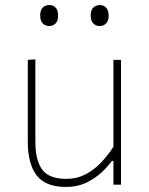

<svg xmlns="http://www.w3.org/2000/svg" viewBox="-20 -731 589 760"><path d="M242 9Q159.5 9 124.8 -37.2Q90 -83.5 90 -169Q90 -201.5 90 -225.5Q90 -249.5 90 -271Q90 -311.5 90 -348.2Q90 -385 90 -420.8Q90 -456.5 90 -494L120 -496Q120 -440 120 -386Q120 -332 120 -271V-169Q120 -97 146.8 -60Q173.5 -23 243 -23Q283.5 -23 317.2 -40.2Q351 -57.5 378.8 -86.2Q406.5 -115 429 -150V-271Q429 -332 429 -385Q429 -438 429 -494H459Q459 -438 459 -385Q459 -332 459 -271V-221Q459 -160.5 459 -108.5Q459 -56.5 459 0H429V-94H423Q408 -73 382.5 -49Q357 -25 321.8 -8Q286.5 9 242 9ZM374 -628Q359 -628 349 -638.5Q339 -649 339 -669Q339 -691 349.2 -701Q359.5 -711 375 -711Q391 -711 400.5 -700.5Q410 -690 410 -669Q410 -649 400.2 -638.5Q390.5 -628 374 -628ZM174 -628Q159 -628 149 -638.5Q139 -649 139 -669Q139 -691 149.2 -701Q159.5 -711 175 -711Q191 -711 200.5 -700.5Q210 -690 210 -669Q210 -649 200.2 -638.5Q190.5 -628 174 -628Z"/></svg>

Font: Commissioner Thin Thin
Style: Regular
Weight: 250
Version: Version 1.000